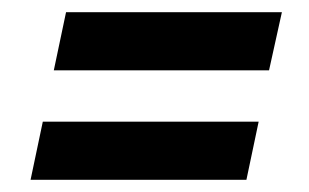

<svg xmlns="http://www.w3.org/2000/svg" viewBox="-20 -410 506 314"><path d="M68 -295 88 -390H441L420 -295ZM30 -116 50 -211H403L383 -116Z"/></svg>

Font: Saira Condensed SemiBold
Style: Italic
Weight: 600
Width: 3
Italic angle: -12°
Designer: Hector Gatti with collaboration of the Omnibus-Type team
Foundry: Omnibus-Type
Version: Version 1.101